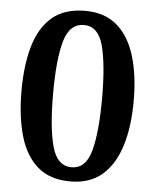

<svg xmlns="http://www.w3.org/2000/svg" viewBox="-53 -769 664 823"><g transform="rotate(5 279.5 -357.0)"><path d="M280 10Q192 10 139 -36Q86 -82 62 -165Q38 -248 38 -359Q38 -470 62 -552Q86 -634 139 -679Q192 -724 281 -724Q364 -724 417 -679Q470 -634 495.5 -551.5Q521 -469 521 -358Q521 -247 495.5 -164.5Q470 -82 417 -36Q364 10 280 10ZM280 -51Q342 -51 363.5 -132Q385 -213 385 -358Q385 -503 363.5 -583Q342 -663 281 -663Q218 -663 196 -583Q174 -503 174 -358Q174 -213 196 -132Q218 -51 280 -51Z"/></g></svg>

Font: Noto Serif NP Hmong SemiBold
Style: Regular
Weight: 600
Designer: Dalton Maag Ltd
Foundry: Dalton Maag Ltd
Version: Version 1.001; ttfautohint (v1.8.4.7-5d5b)